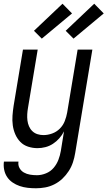

<svg xmlns="http://www.w3.org/2000/svg" viewBox="-29 -786 576 1029"><path d="M164 223Q141 223 119 220.5Q97 218 76.5 211Q56 204 38.5 192Q21 180 9.5 163Q-2 146 -6.5 124.5Q-11 103 -8 80H70Q67 99 75.5 114.5Q84 130 99 138.5Q114 147 132 150Q150 153 169 153Q193 153 217.5 143Q242 133 258.5 113.5Q275 94 284 70.5Q293 47 297 23L314 -82Q304 -62 289 -45Q274 -28 255 -15.5Q236 -3 214.5 2.5Q193 8 172 8Q146 8 121.5 0Q97 -8 80 -25.5Q63 -43 53 -66Q43 -89 39.5 -114.5Q36 -140 38 -166.5Q40 -193 44 -219L94 -520H173L121 -208Q118 -191 117 -174Q116 -157 118 -140.5Q120 -124 126.5 -109Q133 -94 144.5 -83Q156 -72 171.5 -67Q187 -62 204 -62Q227 -62 250.5 -70.5Q274 -79 291.5 -96.5Q309 -114 318 -137Q327 -160 331 -183L387 -520H466L374 34Q370 59 362 83.5Q354 108 339.5 130.5Q325 153 305.5 171.5Q286 190 262 202Q238 214 213 218.5Q188 223 164 223ZM365 -579 323 -621 476 -766 527 -714ZM195 -579 153 -621 306 -766 357 -714Z"/></svg>

Font: Iosevka Fixed
Style: Italic
Weight: 400
Italic angle: -9°
Monospace: yes
Designer: Belleve Invis
Foundry: Belleve Invis
Version: Version 33.2.4